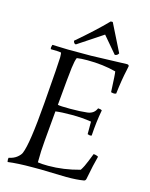

<svg xmlns="http://www.w3.org/2000/svg" viewBox="-137 -1030 878 1125"><g transform="rotate(15 301.5 -468.0)"><path d="M380 -861 229 -761Q223 -761 219 -765.5Q215 -770 213 -779Q319 -869 392 -944H404L488 -776Q480 -761 465 -761ZM97 -723 193 -720H333Q333 -720 548 -727Q561 -727 561 -717Q561 -715 556 -692Q542 -630 532 -544Q525 -541 519 -541Q513 -541 501 -544Q496 -657 493 -668Q414 -689 319 -689Q280 -689 255 -685Q247 -668 241 -621.5Q235 -575 219 -392Q232 -388 294.5 -388Q357 -388 397.5 -393Q438 -398 452 -433Q467 -433 476 -427Q462 -353 457 -269Q449 -267 447 -267L432 -271V-347Q378 -356 314 -356Q250 -356 215 -351L199 -169Q193 -106 193 -36Q218 -32 256 -32Q350 -32 447 -59Q464 -85 478 -121.5Q492 -158 496 -167Q511 -167 525 -159Q511 -109 493 -15Q490 -4 480 -3Q440 4 375 4L221 0H171Q79 0 21 8Q19 0 19 -5L20 -17Q52 -24 70.5 -39.5Q89 -55 94 -68Q120 -129 140 -382Q160 -635 160 -664Q160 -693 156 -693Q139 -696 95 -696Q93 -700 93 -704.5Q93 -709 97 -723Z"/></g></svg>

Font: Rosarivo
Style: Italic
Weight: 400
Version: Version 1.003